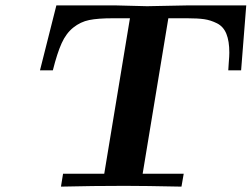

<svg xmlns="http://www.w3.org/2000/svg" viewBox="-20 -695 937 715"><path d="M128.9 -433.1 189.9 -674.8H414.1L527.8 -671.9L673.8 -674.8H897L877.9 -433.1H830.1Q830.1 -439.9 832 -462.9Q834 -485.8 834 -499Q834 -542 823 -569.1Q812 -596.2 788.1 -608.2Q764.2 -620.1 740.5 -623.5Q716.8 -627 676.8 -627H606.9L511.2 -47.9H664.1L655.8 0Q517.6 -2.9 443.8 -2.9Q325.7 -2.9 207 0L214.8 -47.9H368.2L463.9 -627H400.9Q344.7 -627 312.3 -620.4Q279.8 -613.8 252.9 -592.3Q226.1 -570.8 209.5 -533.9Q192.9 -497.1 176.8 -433.1Z"/></svg>

Font: CMU Serif Extra
Style: BoldSlanted
Weight: 700
Italic angle: -9.46001°
Version: Version 0.7.0